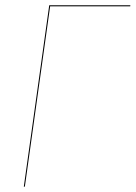

<svg xmlns="http://www.w3.org/2000/svg" viewBox="-20 -700 509 720"><path d="M468.8 -680.2 468.3 -676.3H168L73.2 0H69.3L164.6 -680.2Z"/></svg>

Font: Fira Sans Compressed Four
Style: Italic
Weight: 100
Width: 3
Italic angle: -8°
Designer: Carrois Corporate & Edenspiekermann AG
Foundry: Carrois Corporate GbR & Edenspiekermann AG
Version: Version 4.203;PS 004.203;hotconv 1.0.88;makeotf.lib2.5.64775